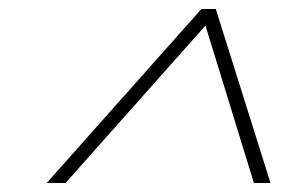

<svg xmlns="http://www.w3.org/2000/svg" viewBox="-20 -732 667 428"><path d="M429 -712H461L583 -324H546L438 -675L126 -324H84Z"/></svg>

Font: Nyght Serif Italic
Style: Regular
Weight: 400
Italic angle: -16°
Designer: Maksym Kobuzan
Version: Version 0.410